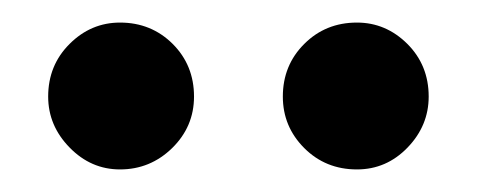

<svg xmlns="http://www.w3.org/2000/svg" viewBox="-20 -689 439 171"><path d="M231.9 -603Q231.9 -630.9 251 -649.9Q270 -668.9 297.9 -668.9Q323.7 -668.9 342.8 -649.9Q361.8 -630.9 361.8 -603Q361.8 -577.1 343 -557.6Q324.2 -538.1 297.9 -538.1Q270 -538.1 251 -557.1Q231.9 -576.2 231.9 -603ZM22.9 -603Q22.9 -630.9 42 -649.9Q61 -668.9 86.9 -668.9Q114.7 -668.9 133.8 -649.9Q152.8 -630.9 152.8 -603Q152.8 -576.2 133.3 -557.1Q113.8 -538.1 86.9 -538.1Q61 -538.1 42 -557.6Q22.9 -577.1 22.9 -603Z"/></svg>

Font: Linux Biolinum
Style: Bold
Weight: 700
Designer: Philipp H. Poll
Foundry: Philipp H. Poll
Version: Version 1.3.2 ; ttfautohint (v0.9)